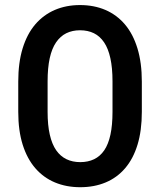

<svg xmlns="http://www.w3.org/2000/svg" viewBox="-20 -741 643 770"><path d="M548.8 -413.6V-292.5Q548.8 -217.3 531.5 -160.6Q514.2 -104 481.7 -66.2Q449.2 -28.3 403.6 -9.3Q357.9 9.8 301.8 9.8Q246.1 9.8 200.4 -9.3Q154.8 -28.3 121.8 -66.2Q88.9 -104 71 -160.6Q53.2 -217.3 53.2 -292.5V-413.6Q53.2 -489.7 70.8 -547.1Q88.4 -604.5 121.3 -643.1Q154.3 -681.6 200 -701.2Q245.6 -720.7 300.8 -720.7Q356.9 -720.7 402.6 -701.2Q448.2 -681.6 481 -643.1Q513.7 -604.5 531.2 -547.1Q548.8 -489.7 548.8 -413.6ZM431.2 -292.5V-414.6Q431.2 -468.8 422.6 -507.6Q414.1 -546.4 397.5 -571Q380.9 -595.7 356.7 -607.7Q332.5 -619.6 300.8 -619.6Q270 -619.6 245.8 -607.7Q221.7 -595.7 204.8 -571Q188 -546.4 179.4 -507.6Q170.9 -468.8 170.9 -414.6V-292.5Q170.9 -239.3 179.7 -200.9Q188.5 -162.6 205.3 -138.4Q222.2 -114.3 246.6 -102.5Q271 -90.8 301.8 -90.8Q333 -90.8 357.4 -102.5Q381.8 -114.3 398.2 -138.4Q414.6 -162.6 422.9 -200.9Q431.2 -239.3 431.2 -292.5Z"/></svg>

Font: Roboto Condensed Medium
Style: Regular
Weight: 500
Designer: Christian Robertson
Foundry: Google
Version: Version 3.0